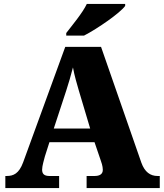

<svg xmlns="http://www.w3.org/2000/svg" viewBox="-20 -951 828 971"><path d="M315 -784V-771H405C475 -807 588 -886 613 -921V-931H419C398 -886 344 -822 315 -784ZM7 0H279V-61H230C202 -61 193 -73 193 -93C193 -112 203 -144 207 -160L230 -232H458L489 -141C492 -133 500 -111 500 -92C500 -67 479 -61 458 -61H418V0H788V-61H777C740 -61 712 -81 695 -128L491 -714H310L97 -130C76 -73 48 -61 14 -61H7ZM252 -301 315 -493C326 -527 338 -567 349 -610C357 -566 369 -527 379 -492L436 -301Z"/></svg>

Font: Noto Serif Georgian Black
Style: Regular
Weight: 900
Designer: Monotype Design Team, Akaki Razmadze
Foundry: Google LLC
Version: Version 2.003